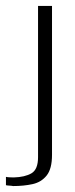

<svg xmlns="http://www.w3.org/2000/svg" viewBox="-71 -515 251 646"><path d="M-27 111Q-31 110 -40 109.5Q-49 109 -51 108V80Q-48 81 -40 81.5Q-32 82 -25 82Q13 81 35 68Q57 55 57 14V-495H104V6Q104 53 86 75.5Q68 98 38.5 104.5Q9 111 -27 111Z"/></svg>

Font: Alumni Sans Thin Light
Style: Regular
Weight: 300
Version: Version 1.018